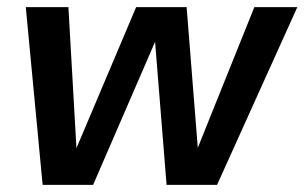

<svg xmlns="http://www.w3.org/2000/svg" viewBox="-20 -516 850 536"><path d="M99 0 52 -496H171L194 -92H189L360 -496H501L533 -93H528L690 -496H810L586 0H445L412 -411H418L240 0Z"/></svg>

Font: DM Sans 36pt SemiBold
Style: Italic
Weight: 600
Italic angle: -10°
Designer: Colophon Foundry, Jonny Pinhorn
Foundry: Colophon Foundry
Version: Version 4.004;gftools[0.9.30]